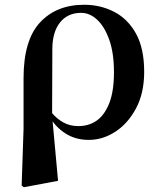

<svg xmlns="http://www.w3.org/2000/svg" viewBox="-20 -572 682 807"><path d="M71 208 79 -31V-243Q79 -403 148 -477.5Q217 -552 334 -552Q402 -552 459.5 -522.5Q517 -493 551.5 -431Q586 -369 586 -270Q586 -181 552 -117Q518 -53 465 -18.5Q412 16 353 16Q297 16 254.5 -11.5Q212 -39 186 -85H181L197 -99Q218 -73 246 -57.5Q274 -42 309 -42Q354 -42 387 -65.5Q420 -89 439.5 -139Q459 -189 459 -268Q459 -350 439 -405.5Q419 -461 388 -489.5Q357 -518 321 -518Q265 -518 233 -478.5Q201 -439 200 -369L199 -87L200 -74L224 188L80 215Z"/></svg>

Font: Noto Serif TC
Style: Bold
Weight: 700
Designer: Ryoko NISHIZUKA 西塚涼子 (kana & ideographs); Frank Grießhammer (Latin, Greek & Cyrillic); Wenlong ZHANG 张文龙 (bopomofo); San
Foundry: Adobe
Version: Version 2.002-H1;hotconv 1.1.0;makeotfexe 2.6.0